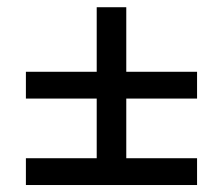

<svg xmlns="http://www.w3.org/2000/svg" viewBox="-20 -618 626 539"><path d="M52.7 -341.3V-416.5H251.5V-597.7H334.5V-416.5H533.2V-341.3H334.5V-173.8H533.2V-98.6H52.7V-173.8H251.5V-341.3Z"/></svg>

Font: Cascadia Mono NF SemiLight
Style: Regular
Weight: 350
Monospace: yes
Designer: Aaron Bell
Foundry: Saja Typeworks
Version: Version 2404.023; ttfautohint (v1.8.4)